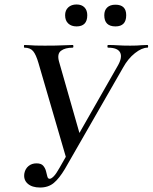

<svg xmlns="http://www.w3.org/2000/svg" viewBox="-20 -826 682 858"><path d="M159 12Q123 12 103.5 -5.5Q84 -23 89 -52Q93 -72 107.5 -84Q122 -96 143 -96Q164 -96 173 -85.5Q182 -75 185.5 -61.5Q189 -48 191.5 -37.5Q194 -27 202 -27Q209 -27 220 -38Q231 -49 246 -76L505 -530Q528 -569 517 -591Q506 -613 463 -613Q460 -613 460 -619Q460 -625 463 -625Q486 -625 507.5 -623.5Q529 -622 562 -622Q580 -622 591 -622.5Q602 -623 612.5 -624Q623 -625 639 -625Q642 -625 642 -619Q642 -613 639 -613Q614 -613 583 -588.5Q552 -564 530 -524L270 -71Q245 -29 220.5 -8.5Q196 12 159 12ZM278 -112 152 -544Q141 -582 128 -597.5Q115 -613 89 -613Q87 -613 87 -619Q87 -625 89 -625Q103 -625 113 -624Q123 -623 137.5 -622.5Q152 -622 180 -622Q235 -622 261 -623.5Q287 -625 305 -625Q308 -625 308 -619Q308 -613 305 -613Q271 -613 252.5 -599Q234 -585 244 -550L340 -214ZM322 -708Q299 -708 285 -721Q271 -734 271 -758Q271 -780 285 -793Q299 -806 322 -806Q345 -806 357.5 -793Q370 -780 370 -758Q370 -708 322 -708ZM496 -708Q446 -708 446 -758Q446 -780 459 -792.5Q472 -805 496 -805Q544 -805 544 -758Q544 -708 496 -708Z"/></svg>

Font: Cormorant SemiBold
Style: Italic
Weight: 600
Italic angle: -10°
Designer: Christian Thalmann (Catharsis Fonts)
Foundry: Catharsis Fonts
Version: Version 4.000